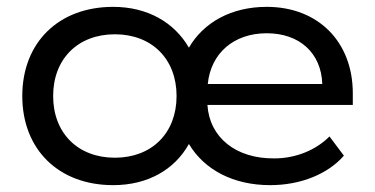

<svg xmlns="http://www.w3.org/2000/svg" viewBox="-20 -530 1094 560"><path d="M310 10C411 10 489 -35 531 -110C576 -35 660 10 768 10C858 10 937 -23 983 -76L941 -132C902 -93 844 -68 780 -68C668 -67 591 -129 585 -224H1009V-258C1009 -408 908 -510 758 -510C655 -510 574 -465 531 -391C488 -465 410 -510 310 -510C151 -510 45 -406 45 -250C45 -94 151 10 310 10ZM315 -70C207 -70 135 -142 135 -250C135 -358 207 -430 315 -430C423 -430 495 -358 495 -250C495 -142 423 -70 315 -70ZM586 -285C595 -375 662 -433 758 -433C853 -433 917 -376 920 -285Z"/></svg>

Font: Gully
Style: Regular
Weight: 400
Designer: jaikishan Patel
Foundry: MagicType
Version: Version 1.000;Glyphs 3.2 (3242)